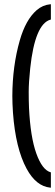

<svg xmlns="http://www.w3.org/2000/svg" viewBox="-20 -649 253 881"><path d="M210.5 212Q145.8 205.5 102.3 125.5Q51.4 31.6 39.5 -131.9Q36.6 -174.9 36.6 -208.5Q37.1 -345.8 70.7 -463.4Q97.8 -558.3 148.2 -602.3Q175.4 -626 210.5 -629.4H213.4V-627V-561.3V-559.3L211.5 -558.8Q140.3 -539 118.6 -335.5Q111.7 -269.3 111.7 -228.3Q111.7 -186.8 113.1 -153.7Q119.6 -19.8 146.7 55.3Q173.4 129.9 211.5 141.3L213.4 141.8V143.8V209.5V212Z"/></svg>

Font: RIT Uroob
Style: 

Weight: 700
Designer: Hussain K H
Foundry: RIT
Version: 2.1.1